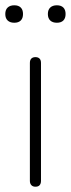

<svg xmlns="http://www.w3.org/2000/svg" viewBox="-25 -703 268 726"><path d="M109 3Q99 3 93.5 -3Q88 -9 88 -19V-465Q88 -476 93.5 -481.5Q99 -487 109 -487Q119 -487 124.5 -481.5Q130 -476 130 -465V-19Q130 -9 125 -3Q120 3 109 3ZM190 -617Q174 -617 165 -625.5Q156 -634 156 -650Q156 -666 165 -674.5Q174 -683 190 -683Q206 -683 214.5 -674.5Q223 -666 223 -650Q223 -634 214.5 -625.5Q206 -617 190 -617ZM29 -617Q13 -617 4 -625.5Q-5 -634 -5 -650Q-5 -666 4 -674.5Q13 -683 29 -683Q45 -683 53.5 -674.5Q62 -666 62 -650Q62 -634 53.5 -625.5Q45 -617 29 -617Z"/></svg>

Font: Nunito ExtraLight
Style: Regular
Weight: 200
Designer: Vernon Adams
Foundry: Vernon Adams
Version: Version 3.602;April 4, 2023;FontCreator 14.0.0.2856 64-bit